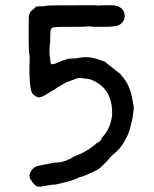

<svg xmlns="http://www.w3.org/2000/svg" viewBox="-20 -587 587 730"><path d="M345 -567 351 -566 353 -565 356 -566Q356 -567 377 -567Q398 -567 404 -567Q418 -567 418.5 -566Q419 -565 424.5 -564Q430 -563 430.5 -562.5Q431 -562 435 -560Q454 -549 454 -525Q454 -511 443.5 -500Q433 -489 420 -488Q407 -487 403.5 -486Q400 -485 363 -485Q326 -485 323 -486Q320 -487 315.5 -487Q311 -487 308.5 -486Q306 -485 252.5 -485Q199 -485 190 -484Q176 -483 173.5 -475Q171 -467 171 -444.5Q171 -422 170 -419Q169 -416 169 -413.5Q169 -411 168.5 -406.5Q168 -402 168 -392.5Q168 -383 168.5 -379.5Q169 -376 169.5 -373.5Q170 -371 170.5 -368Q171 -365 171.5 -355.5Q172 -346 175 -344Q180 -340 198.5 -348.5Q217 -357 227.5 -360Q238 -363 240 -363Q245 -365 245.5 -364.5Q246 -364 248.5 -364Q251 -364 253 -364.5Q255 -365 263 -365Q271 -365 271.5 -365.5Q272 -366 274 -366Q276 -366 278.5 -367Q281 -368 287 -368Q293 -368 294 -369Q295 -370 312 -369.5Q329 -369 354.5 -361Q380 -353 382 -350Q384 -347 390 -343Q396 -339 400.5 -335Q405 -331 409.5 -328Q414 -325 418 -321Q422 -317 423 -317Q424 -317 427 -314Q430 -311 432 -310.5Q434 -310 437.5 -305.5Q441 -301 450 -290Q472 -263 481 -221Q490 -179 488.5 -172Q487 -165 486 -153.5Q485 -142 482 -130.5Q479 -119 476 -105.5Q473 -92 470 -85Q467 -78 465 -72.5Q463 -67 460 -62Q457 -57 451 -46Q436 -19 408 2Q403 6 395.5 15.5Q388 25 378.5 34Q369 43 361.5 50.5Q354 58 323.5 71.5Q293 85 287.5 85.5Q282 86 277.5 89Q273 92 264 95Q241 103 234 104.5Q227 106 213 109.5Q199 113 197 113.5Q195 114 191.5 114.5Q188 115 182 115Q176 115 169 117Q141 121 138.5 122Q136 123 134 123Q122 123 117 119.5Q112 116 112 115.5Q112 115 107 110Q106 110 94 92L92 82Q92 72 99.5 61.5Q107 51 115.5 47Q124 43 144.5 39.5Q165 36 178.5 33Q192 30 192 31Q192 32 197.5 31Q203 30 205.5 30Q208 30 210.5 29.5Q213 29 219 27.5Q225 26 230 24Q235 22 238 20.5Q241 19 241 19Q241 19 246 17.5Q251 16 251 14.5Q251 13 260 9Q313 -11 348 -43L352 -46L351 -44Q355 -46 361 -52Q367 -58 366 -59Q365 -60 369 -65Q398 -96 405 -141Q405 -145 406 -145.5Q407 -146 406 -169Q403 -245 340 -278Q325 -286 311 -287.5Q297 -289 295 -289.5Q293 -290 286 -290.5Q279 -291 274 -289.5Q269 -288 265 -286Q261 -284 245.5 -279Q230 -274 223 -269Q216 -264 208.5 -260.5Q201 -257 192 -250Q183 -243 181.5 -243Q180 -243 177 -241Q174 -239 169 -236Q164 -233 154 -227Q134 -214 123.5 -217.5Q113 -221 104.5 -230Q96 -239 93.5 -276Q91 -313 92 -337.5Q93 -362 93 -369Q92 -382 90 -389L89 -437Q89 -448 89 -491Q89 -534 92 -534L98 -545L105 -551Q105 -551 108 -553L115 -559Q112 -563 132 -563Q152 -563 151.5 -564Q151 -565 157 -565Q163 -565 163 -566Q163 -567 345 -567Z"/></svg>

Font: TT2020 Style E
Style: Regular
Weight: 400
Version: Version 00.2